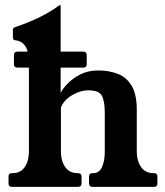

<svg xmlns="http://www.w3.org/2000/svg" viewBox="-20 -724 639 744"><path d="M577 -53Q590 -53 590 -40V-13Q590 0 577 0H338Q325 0 325 -13V-40Q325 -53 338 -53H341Q365 -53 375.5 -77Q386 -101 386 -136V-287Q386 -331 375 -352.5Q364 -374 323 -374Q291 -374 259 -355Q227 -336 216 -307V-136Q216 -101 232.5 -77Q249 -53 281 -53H282Q296 -53 296 -40V-13Q296 0 282 0H26Q13 0 13 -13V-40Q13 -53 26 -53H28Q60 -53 76 -77Q92 -101 92 -136V-462H48Q34 -462 34 -475V-510Q34 -524 48 -524H87Q83 -541 72 -553Q61 -565 40 -568Q30 -568 30 -579V-609Q30 -617 42 -620Q84 -634 126.5 -654Q169 -674 208 -702Q210 -704 212 -704H213Q215 -704 215 -702V-524H303Q316 -524 316 -510V-475Q316 -462 303 -462H215V-364Q223 -380 242 -400Q261 -420 291 -435.5Q321 -451 361 -451Q402 -451 436 -438Q470 -425 490 -392Q510 -359 510 -299V-136Q510 -101 526.5 -77Q543 -53 575 -53Z"/></svg>

Font: Young Serif
Style: Regular
Weight: 400
Designer: Bastien Sozeau
Foundry: NBR — Bastien Sozeau
Version: Version 3.004; ttfautohint (v1.8.4.7-5d5b);gftools[0.9.33]